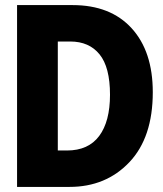

<svg xmlns="http://www.w3.org/2000/svg" viewBox="-20 -734 640 754"><path d="M47 0H253Q396 0 488 -97Q580 -194 580 -372Q580 -532 497 -623Q414 -714 265 -714H47ZM207 -143V-571H256Q330 -571 371 -520.5Q412 -470 412 -362Q412 -257 369.5 -200Q327 -143 243 -143Z"/></svg>

Font: Noto Sans Mono Extra
Style: Regular
Weight: 800
Designer: Monotype Design Team
Foundry: Monotype Imaging Inc.
Version: Version 1.900